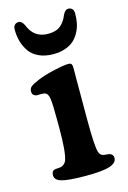

<svg xmlns="http://www.w3.org/2000/svg" viewBox="-107 -723 522 786"><g transform="rotate(-15 154.0 -330.0)"><path d="M158.7 -506.3Q123.5 -506.3 97.4 -518.3Q71.3 -530.3 57.4 -550.5Q43.5 -570.8 36.9 -594.2Q30.3 -617.7 30.3 -645Q30.3 -656.7 36.6 -663.6Q43 -670.4 53.7 -670.4Q67.4 -670.4 76.7 -649.9Q99.1 -592.3 158.7 -592.3Q192.4 -592.3 210.9 -607.2Q229.5 -622.1 240.7 -649.9Q250 -670.4 263.7 -670.4Q274.4 -670.4 280.5 -663.8Q286.6 -657.2 286.6 -645Q286.6 -623.5 283 -604.5Q279.3 -585.4 269.8 -567.1Q260.3 -548.8 246.1 -535.6Q231.9 -522.5 209.5 -514.4Q187 -506.3 158.7 -506.3ZM102.5 -203.6V-235.8Q102.5 -310.5 98.9 -333.7Q95.2 -356.9 81.1 -360.4Q72.8 -362.3 61 -361.6Q49.3 -360.8 45.4 -361.8Q29.3 -365.7 29.3 -382.3Q29.3 -395 38.1 -402.3Q46.9 -409.7 73.2 -420.9Q99.6 -432.1 143.1 -442.1Q186.5 -452.1 205.6 -452.1Q215.3 -452.1 218.8 -447.3Q222.2 -442.4 222.2 -430.7Q222.2 -425.8 221.9 -383.3Q221.7 -340.8 221.7 -252V-208.5Q221.7 -100.6 229.5 -74.7Q234.4 -57.1 249 -54.7Q254.4 -53.7 262.5 -53.2Q270.5 -52.7 274.9 -51.3Q289.1 -46.4 289.1 -31.7Q289.1 -10.7 259.3 -0.7Q229.5 9.3 157.2 9.3Q85.9 9.3 56.6 1.2Q27.3 -6.8 27.3 -27.3Q27.3 -45.4 39.6 -48.8Q44.4 -50.3 53.5 -50.5Q62.5 -50.8 66.4 -51.8Q73.7 -53.2 80.8 -59.1Q87.9 -64.9 90.8 -73.2Q102.5 -106 102.5 -203.6Z"/></g></svg>

Font: Cooper* SemiBold
Style: Regular
Weight: 600
Designer: Owen Earl
Foundry: indestructible type*
Version: Version 0.001